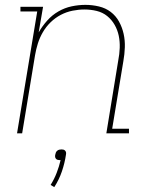

<svg xmlns="http://www.w3.org/2000/svg" viewBox="-20 -548 640 789"><path d="M50 0 133 -501H64V-520H157L139 -415Q154 -441 174 -463.5Q194 -486 220 -501Q246 -516 274.5 -522Q303 -528 331 -528Q359 -528 386.5 -521.5Q414 -515 435 -499Q456 -483 469 -459.5Q482 -436 488 -409Q494 -382 493 -353.5Q492 -325 487 -297L441 -19H510V0H417L466 -300Q471 -325 472 -351Q473 -377 468 -401Q463 -425 451 -446Q439 -467 420.5 -482Q402 -497 377.5 -503Q353 -509 327 -509Q303 -509 278 -504Q253 -499 230 -487Q207 -475 188 -456.5Q169 -438 156 -415.5Q143 -393 135.5 -369Q128 -345 124 -321L71 0ZM203 221 188 212Q203 188 213 162Q223 136 229 110H226Q222 110 217.5 109Q213 108 210 104.5Q207 101 206.5 96.5Q206 92 207 88Q208 83 209.5 79Q211 75 215 71.5Q219 68 224 67Q229 66 233 66Q237 66 241 67Q245 68 248 71.5Q251 75 251.5 79Q252 83 251 88Q246 122 234.5 156Q223 190 203 221Z"/></svg>

Font: Iosevka HT Thin Extended
Style: Italic
Weight: 100
Width: 7
Italic angle: -9°
Monospace: yes
Designer: Belleve Invis
Foundry: Belleve Invis
Version: Version 32.3.0; ttfautohint (v1.8.4)